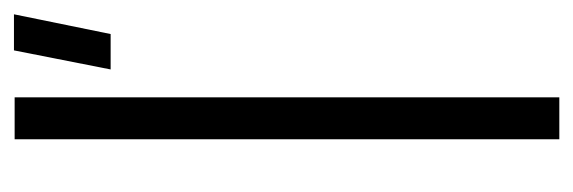

<svg xmlns="http://www.w3.org/2000/svg" viewBox="-300 -542 841 282"><g transform="rotate(-90 121.0 -400.5)"><path d="M58 0V-800H119.5V0ZM160.5 -659 188.5 -801H241.5L212.5 -659Z"/></g></svg>

Font: Big Shoulders Stencil Text Thin Light
Style: Regular
Weight: 300
Version: Version 2.001